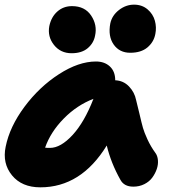

<svg xmlns="http://www.w3.org/2000/svg" viewBox="-28 -760 748 818"><path d="M526.9 -535.2Q481 -535.2 456.3 -570.3Q431.6 -605.5 441.9 -660.2Q449.2 -694.3 478.8 -717.3Q508.3 -740.2 543 -740.2Q577.1 -740.2 600.6 -720.2Q624 -700.2 631.8 -671.9Q639.6 -643.6 633.8 -615.2Q627.4 -581.1 600.3 -558.1Q573.2 -535.2 526.9 -535.2ZM276.9 -533.2Q230 -533.2 201.9 -568.6Q173.8 -604 182.1 -648.9Q190.4 -688 216.3 -710.9Q242.2 -733.9 278.8 -733.9Q333.5 -733.9 360.4 -693.6Q387.2 -653.3 377 -607.9Q371.1 -576.2 345.7 -554.7Q320.3 -533.2 276.9 -533.2ZM144 38.1Q64.9 38.1 23.2 -12.9Q-18.6 -64 -3.9 -134.8Q13.2 -220.2 76.4 -305.2Q139.6 -390.1 223.4 -444.1Q307.1 -498 380.9 -498Q417.5 -498 440.2 -476.8Q462.9 -455.6 462.9 -418Q498 -416.5 521.7 -391.6Q545.4 -366.7 551.8 -334Q556.6 -316.4 566.2 -275.1Q575.7 -233.9 581.1 -215.1Q586.4 -196.3 600.3 -166Q614.3 -135.7 633.8 -108.9Q643.1 -96.7 644.8 -77.9Q646.5 -59.1 639.9 -39.8Q633.3 -20.5 620.8 -3.4Q608.4 13.7 587.2 24.4Q565.9 35.2 540 35.2Q500.5 35.2 484.9 5.9Q444.8 -65.4 426.8 -140.1Q317.4 38.1 144 38.1ZM185.1 -129.9Q230.5 -129.9 281 -184.6Q331.5 -239.3 370.1 -338.9Q299.8 -312 243.7 -254.9Q187.5 -197.8 164.1 -130.9Q170.9 -129.9 185.1 -129.9Z"/></svg>

Font: Shantell Sans Bouncy
Style: Italic
Weight: 800
Italic angle: -11.31°
Designer: Stephen Nixon, Anya Danilova, Shantell Martin
Foundry: Arrow Type
Version: Version 1.006;[9816181b4]